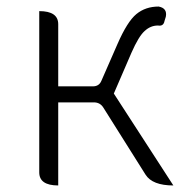

<svg xmlns="http://www.w3.org/2000/svg" viewBox="-20 -567 568 587"><path d="M158 0Q100 0 100 -40V-533Q158 -533 158 -493V-303H264Q283 -303 290 -320L339 -432Q369 -501 397 -524Q425 -547 465 -547Q492 -542 487 -516L483 -503Q480 -486 463 -489Q440 -489 422 -472Q404 -456 382 -406L328 -281L510 0Q446 0 425 -33L296 -238Q286 -254 267 -254H158V0Z"/></svg>

Font: Swei Half Moon CJK SC
Style: Light
Weight: 300
Version: Version 2.071